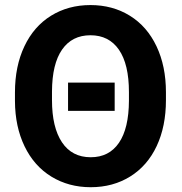

<svg xmlns="http://www.w3.org/2000/svg" viewBox="-20 -741 728 770"><path d="M645.5 -339.4Q645.5 -234.4 608.4 -155.3Q571.3 -76.2 502.2 -33.2Q433.1 9.8 343.8 9.8Q255.4 9.8 186 -32.7Q116.7 -75.2 78.6 -154.1Q40.5 -232.9 40 -335.4V-370.6Q40 -475.6 77.9 -555.4Q115.7 -635.3 184.8 -678Q253.9 -720.7 342.8 -720.7Q431.6 -720.7 500.7 -678Q569.8 -635.3 607.7 -555.4Q645.5 -475.6 645.5 -371.1ZM497.1 -371.6Q497.1 -483.4 457 -541.5Q417 -599.6 342.8 -599.6Q269 -599.6 229 -542.2Q189 -484.9 188.5 -374V-339.4Q188.5 -230.5 228.5 -170.4Q268.6 -110.4 343.8 -110.4Q417.5 -110.4 457 -168.2Q496.6 -226.1 497.1 -336.9ZM439.9 -296.4H252.9V-409.7H439.9Z"/></svg>

Font: Robotiche
Style: Bold
Weight: 700
Designer: Google
Version: Version 2.001150; 2014